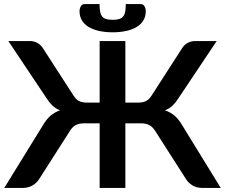

<svg xmlns="http://www.w3.org/2000/svg" viewBox="-20 -925 1108 945"><path d="M1066.5 0H977Q947.5 0 926.8 -12.8Q906 -25.5 893.5 -46.5L745.5 -278Q732 -300 715.5 -309Q699 -318 673.5 -318H597V0H470.5V-318H394Q369 -318 352.2 -309Q335.5 -300 322.5 -278L174.5 -46.5Q162 -25.5 141 -12.8Q120 0 91 0H1L190 -306.5Q207.5 -337 228.2 -355Q249 -373 275.5 -382Q253.5 -390.5 237.8 -405.8Q222 -421 207.5 -444L21 -723H127.5Q148 -723 165.2 -713Q182.5 -703 193 -685L341 -456Q354.5 -434 370.5 -427Q386.5 -420 407 -420H470.5V-723H597V-420H661Q681.5 -420 697.2 -427Q713 -434 727 -456L874.5 -685Q885 -703 902.2 -713Q919.5 -723 940.5 -723H1046.5L860 -444Q845.5 -421 830 -405.8Q814.5 -390.5 792 -382Q819 -373 839.8 -355Q860.5 -337 878 -306.5ZM534.5 -827.5Q553 -827.5 565.5 -831Q578 -834.5 585.5 -843.2Q593 -852 596 -867Q599 -882 599 -905H672Q685 -905 691.2 -894Q697.5 -883 697.5 -870Q697.5 -844.5 686 -825Q674.5 -805.5 653 -792.5Q631.5 -779.5 601.5 -772.8Q571.5 -766 534.5 -766Q497.5 -766 467.5 -772.8Q437.5 -779.5 416 -792.5Q394.5 -805.5 383 -825Q371.5 -844.5 371.5 -870Q371.5 -883 377.8 -894Q384 -905 397 -905H470Q470 -882 473 -867Q476 -852 483.5 -843.2Q491 -834.5 503.2 -831Q515.5 -827.5 534.5 -827.5Z"/></svg>

Font: Lato 2
Style: Bold
Weight: 700
Designer: Lukasz Dziedzic with Adam Twardoch and Botio Nikoltchev
Foundry: tyPoland Lukasz Dziedzic
Version: Version 2.015; 2015-08-06; http://www.latofonts.com/